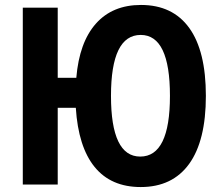

<svg xmlns="http://www.w3.org/2000/svg" viewBox="-20 -745 895 775"><path d="M548 10Q428 10 362 -71Q296 -152 286 -310H213V0H72V-714H213V-431H288Q300 -574 367 -649.5Q434 -725 549 -725Q677 -725 744 -632Q811 -539 811 -358Q811 -177 743.5 -83.5Q676 10 548 10ZM546 -113Q666 -113 666 -358Q666 -604 548 -604Q428 -604 428 -358Q428 -113 546 -113Z"/></svg>

Font: Noto Sans Condensed
Style: Bold
Weight: 700
Width: 3
Designer: Monotype Design Team
Foundry: Monotype Imaging Inc.
Version: Version 2.013; ttfautohint (v1.8.4.7-5d5b)